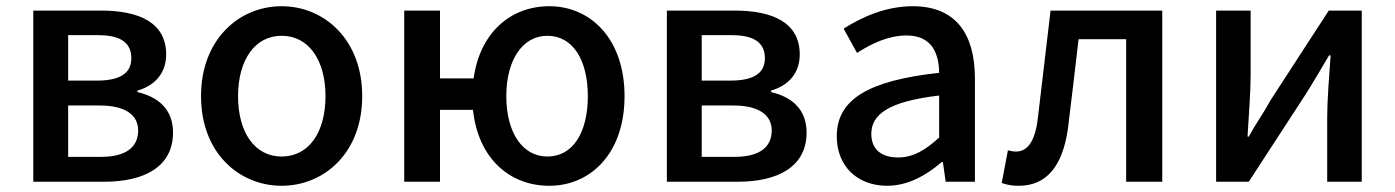

<svg xmlns="http://www.w3.org/2000/svg" viewBox="-20 -584 4483 617"><path d="M87 0H315C442 0 536 -47 536 -158C536 -235 486 -273 422 -288V-293C481 -310 514 -352 514 -409C514 -512 426 -550 305 -550H87ZM199 -325V-471H296C371 -471 402 -444 402 -397C402 -352 371 -325 291 -325ZM199 -80V-245H301C383 -245 424 -214 424 -165C424 -112 386 -80 305 -80Z M885 13C1021 13 1144 -92 1144 -275C1144 -458 1021 -564 885 -564C749 -564 626 -458 626 -275C626 -92 749 13 885 13ZM885 -81C799 -81 745 -158 745 -275C745 -391 799 -469 885 -469C972 -469 1026 -391 1026 -275C1026 -158 972 -81 885 -81Z M1745 13C1879 13 1987 -92 1987 -275C1987 -458 1879 -564 1745 -564C1620 -564 1522 -478 1502 -332H1394V-550H1279V0H1394V-231H1500C1516 -77 1616 13 1745 13ZM1739 -81C1659 -81 1607 -158 1607 -275C1607 -391 1659 -469 1739 -469C1821 -469 1869 -391 1869 -275C1869 -158 1821 -81 1739 -81Z M2123 0H2351C2478 0 2572 -47 2572 -158C2572 -235 2522 -273 2458 -288V-293C2517 -310 2550 -352 2550 -409C2550 -512 2462 -550 2341 -550H2123ZM2235 -325V-471H2332C2407 -471 2438 -444 2438 -397C2438 -352 2407 -325 2327 -325ZM2235 -80V-245H2337C2419 -245 2460 -214 2460 -165C2460 -112 2422 -80 2341 -80Z M2831 13C2897 13 2956 -20 3006 -63H3010L3019 0H3113V-331C3113 -477 3050 -564 2913 -564C2825 -564 2748 -528 2691 -492L2734 -414C2781 -444 2835 -470 2893 -470C2974 -470 2997 -414 2998 -350C2769 -325 2669 -264 2669 -146C2669 -49 2736 13 2831 13ZM2866 -78C2817 -78 2780 -100 2780 -154C2780 -216 2835 -258 2998 -277V-142C2953 -101 2914 -78 2866 -78Z M3254 13C3343 13 3395 -50 3412 -172C3424 -268 3435 -364 3446 -458H3599V0H3715V-550H3356C3342 -434 3329 -318 3315 -203C3306 -128 3281 -97 3245 -97C3235 -97 3227 -99 3219 -101L3199 4C3216 10 3232 13 3254 13Z M3888 0H3993L4181 -289C4201 -321 4231 -372 4251 -406H4256C4251 -335 4245 -262 4245 -205V0H4356V-550H4250L4063 -262C4058 -254 4053 -244 4047 -234L4009 -173C4003 -163 3998 -153 3993 -145H3989C3993 -215 3999 -288 3999 -345V-550H3888Z"/></svg>

Font: DAIFUKU Sans JP Medium
Style: Regular
Weight: 500
Designer: Original font ‘Source Han Sans JP’ : Ryoko NISHIZUKA  (kana, bopomofo & ideographs); Paul D. Hunt (Latin, Greek & Cyrill
Foundry: Daifuku
Version: Version 1.000